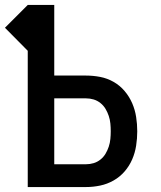

<svg xmlns="http://www.w3.org/2000/svg" viewBox="-29 -755 649 775"><path d="M83 0V-550L-9 -643L83 -735H190V-450H318Q347 -450 375.5 -444.5Q404 -439 429.5 -424.5Q455 -410 474 -387.5Q493 -365 504.5 -338.5Q516 -312 520.5 -283Q525 -254 525 -225Q525 -196 520.5 -167Q516 -138 504.5 -111.5Q493 -85 474 -63Q455 -41 429.5 -26.5Q404 -12 375.5 -6Q347 0 318 0ZM318 -92Q334 -92 349 -96.5Q364 -101 376.5 -111Q389 -121 397 -134.5Q405 -148 410 -163Q415 -178 416.5 -194Q418 -210 418 -225Q418 -241 416.5 -256.5Q415 -272 410 -287Q405 -302 397 -315.5Q389 -329 376.5 -339Q364 -349 349 -353.5Q334 -358 318 -358H190V-92Z"/></svg>

Font: Iosevka Curly SmBdEx
Style: Regular
Weight: 600
Width: 7
Monospace: yes
Designer: Belleve Invis
Foundry: Belleve Invis
Version: Version 11.1.0; ttfautohint (v1.8.3)